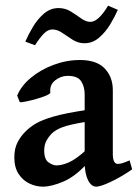

<svg xmlns="http://www.w3.org/2000/svg" viewBox="-20 -660 501 693"><path d="M457 -48.8Q418.5 -22 380.9 -4.2Q343.3 13.7 327.6 13.7Q309.1 13.7 297.4 -10.5Q285.6 -34.7 285.6 -75.7V-318.8Q285.6 -348.1 272.5 -367.4Q259.3 -386.7 222.7 -386.2Q199.2 -385.7 179 -369.9Q158.7 -354 161.6 -326.2Q162.1 -321.8 147.5 -315.4Q132.8 -309.1 112.3 -303.2Q91.8 -297.4 74.2 -293.7Q56.6 -290 51.3 -291.5L42 -314.9Q56.6 -350.6 91.8 -379.6Q127 -408.7 173.6 -426Q220.2 -443.4 268.6 -443.4Q329.1 -443.4 358.2 -412.6Q387.2 -381.8 387.2 -334.5V-104.5Q387.2 -68.4 405.3 -68.4Q412.1 -68.4 420.7 -70.8Q429.2 -73.2 447.8 -81.1ZM290 -220.2Q228 -210 203.6 -200.2Q179.2 -190.4 166.5 -177.7Q154.3 -165 147 -150.9Q139.6 -136.7 139.6 -116.7Q139.6 -84.5 155.5 -73.7Q171.4 -63 183.6 -63Q203.6 -63 229 -74.2Q254.4 -85.4 290 -117.7L293.9 -69.3Q251 -22.5 208.3 -4.4Q165.5 13.7 134.8 13.7Q109.9 13.7 86.2 2.4Q62.5 -8.8 47.1 -32.2Q31.7 -55.7 31.7 -91.8Q31.7 -123.5 43.2 -146Q54.7 -168.5 71.8 -185.1Q86.4 -200.2 108.6 -213.6Q130.9 -227.1 173.1 -239.3Q215.3 -251.5 290 -262.7ZM405.3 -624.5Q394.5 -599.6 377.4 -571.5Q360.4 -543.5 337.2 -523.7Q314 -503.9 284.7 -503.9Q262.2 -503.9 242.4 -516.4Q222.7 -528.8 204.8 -541.3Q187 -553.7 168.9 -553.7Q152.8 -553.7 137.7 -538.1Q122.6 -522.5 106.4 -496.6L71.3 -509.8Q82 -534.7 98.9 -563Q115.7 -591.3 138.9 -611.1Q162.1 -630.9 191.4 -630.9Q215.8 -630.9 235.8 -618.4Q255.9 -606 272.9 -593.5Q290 -581.1 306.2 -581.1Q321.3 -581.1 337.9 -596.9Q354.5 -612.8 370.1 -639.6Z"/></svg>

Font: Namdhinggo SemiBold
Style: Regular
Weight: 600
Designer: Victor Gaultney
Foundry: SIL International
Version: Version 3.001